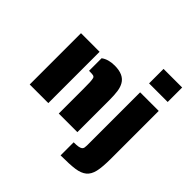

<svg xmlns="http://www.w3.org/2000/svg" viewBox="-231 -947 1350 1350"><g transform="rotate(45 443.5 -272.0)"><path d="M346 -241Q346 -294 345 -311Q343 -339 340 -348Q336 -358 326 -360.5Q316 -363 294 -363H284V-488Q323 -517 386 -517Q476 -517 507 -462Q521 -438 526 -403.5Q531 -369 531 -319V0H346ZM57 -510H242V0H57ZM645 -743H830V-599H645ZM563 69Q592 69 609 66Q625 63 633 57Q641 51 643 41Q645 29 645 18V-510H830V-37Q830 48 819.5 93.5Q809 139 781 162Q753 185 704 192Q655 199 563 199Z"/></g></svg>

Font: Saira Stencil
Style: Regular
Weight: 400
Designer: Hector Gatti with collaboration of the Omnibus-Type team
Foundry: Omnibus-Type
Version: Version 1.003